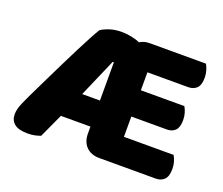

<svg xmlns="http://www.w3.org/2000/svg" viewBox="-105 -768 1086 934"><g transform="rotate(20 437.5 -300.5)"><path d="M815 -606Q822 -595 827.5 -577Q833 -559 833 -539Q833 -501 816.5 -485Q800 -469 773 -469H562V-376H787Q794 -365 799.5 -347.5Q805 -330 805 -310Q805 -272 789 -256Q773 -240 746 -240H562V-135H819Q826 -124 831.5 -106Q837 -88 837 -68Q837 -30 820.5 -13.5Q804 3 777 3H485Q442 3 417 -22Q392 -47 392 -90V-126H239L182 -2Q168 3 152.5 6.5Q137 10 115 10Q69 10 47 -7.5Q25 -25 25 -56Q25 -70 28.5 -84.5Q32 -99 40 -117Q52 -145 71.5 -185Q91 -225 113 -270.5Q135 -316 158.5 -363.5Q182 -411 203.5 -453.5Q225 -496 243 -529.5Q261 -563 272 -581Q287 -592 315 -601.5Q343 -611 378 -611Q401 -611 427.5 -606Q454 -601 473 -592Q495 -606 524 -606ZM386 -459 300 -261H392V-459Z"/></g></svg>

Font: Baloo
Style: Regular
Weight: 400
Designer: Sarang Kulkarni and Ek Type
Foundry: Ek Type
Version: Version 1.100;PS 1.000;hotconv 1.0.88;makeotf.lib2.5.647800;